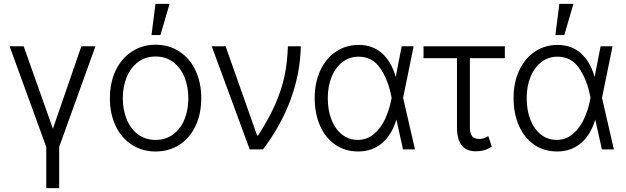

<svg xmlns="http://www.w3.org/2000/svg" viewBox="-20 -768 3220 987"><path d="M101.6 -530.3 252 -106.4 398.4 -530.3H470.7L284.2 -12.7V199.2H217.8V-12.7L29.3 -530.3Z M544.9 -262.7Q544.9 -343.3 574.7 -405.8Q604.5 -468.3 658.2 -503.2Q711.9 -538.1 780.3 -538.1Q848.6 -538.1 902.1 -503.2Q955.6 -468.3 985.1 -405.8Q1014.6 -343.3 1014.6 -262.7Q1014.6 -182.6 985.1 -120.4Q955.6 -58.1 902.1 -23.7Q848.6 10.7 780.3 10.7Q711.4 10.7 658 -23.7Q604.5 -58.1 574.7 -120.4Q544.9 -182.6 544.9 -262.7ZM948.2 -262.7Q948.2 -321.8 928.5 -370.8Q908.7 -419.9 870.6 -448.7Q832.5 -477.5 780.3 -477.5Q727.5 -477.5 689.2 -448.7Q650.9 -419.9 631.1 -370.8Q611.3 -321.8 611.3 -262.7Q611.3 -203.6 631.1 -154.8Q650.9 -106 689.2 -77.4Q727.5 -48.8 780.3 -48.8Q832.5 -48.8 870.6 -77.4Q908.7 -106 928.5 -154.8Q948.2 -203.6 948.2 -262.7ZM779.3 -748H851.6L804.7 -587.9H758.8Z M1068.4 -530.3H1139.6L1301.8 -71.3H1306.6Q1362.8 -158.2 1395.5 -233.2Q1428.2 -308.1 1442.9 -378.9Q1457.5 -449.7 1460 -530.3H1526.4Q1523.9 -393.6 1475.1 -259.3Q1426.3 -125 1332 0H1263.7Z M1597.7 -264.6Q1597.7 -343.8 1626.5 -405.8Q1655.3 -467.8 1706.8 -502.4Q1758.3 -537.1 1823.2 -537.1Q1896 -537.1 1943.8 -494.1Q1991.7 -451.2 2013.7 -374H2014.6L2044.9 -530.3H2106.4L2052.2 -265.1L2113.3 0H2051.8L2017.6 -153.3Q1993.7 -73.7 1943.1 -31.5Q1892.6 10.7 1821.3 10.7Q1754.4 10.7 1703.6 -24.2Q1652.8 -59.1 1625.2 -121.6Q1597.7 -184.1 1597.7 -264.6ZM1819.3 -48.8Q1865.7 -48.8 1901.4 -78.4Q1937 -107.9 1959 -154.8Q1981 -201.7 1991.2 -254.9L1993.2 -265.1L1991.2 -274.4Q1975.1 -357.9 1934.8 -417.2Q1894.5 -476.6 1823.2 -476.6Q1777.3 -476.6 1741.5 -449.7Q1705.6 -422.9 1685.3 -374.3Q1665 -325.7 1665 -263.7Q1665 -201.7 1684.1 -152.8Q1703.1 -104 1738.3 -76.4Q1773.4 -48.8 1819.3 -48.8Z M2575.2 -468.8H2395.5V-116.2Q2395.5 -89.4 2402.3 -75.7Q2409.2 -62 2419.7 -57.9Q2430.2 -53.7 2445.3 -53.7Q2457 -53.7 2468.8 -57.9Q2480.5 -62 2490.2 -68.4L2507.8 -14.6Q2487.8 -1 2468.3 4.4Q2448.7 9.8 2426.8 9.8Q2377.9 9.8 2353.5 -20.5Q2329.1 -50.8 2329.1 -116.2V-468.8H2157.2V-530.3H2575.2Z M2620.1 -264.6Q2620.1 -343.8 2648.9 -405.8Q2677.7 -467.8 2729.2 -502.4Q2780.8 -537.1 2845.7 -537.1Q2918.5 -537.1 2966.3 -494.1Q3014.2 -451.2 3036.1 -374H3037.1L3067.4 -530.3H3128.9L3074.7 -265.1L3135.7 0H3074.2L3040 -153.3Q3016.1 -73.7 2965.6 -31.5Q2915 10.7 2843.8 10.7Q2776.9 10.7 2726.1 -24.2Q2675.3 -59.1 2647.7 -121.6Q2620.1 -184.1 2620.1 -264.6ZM2841.8 -48.8Q2888.2 -48.8 2923.8 -78.4Q2959.5 -107.9 2981.4 -154.8Q3003.4 -201.7 3013.7 -254.9L3015.6 -265.1L3013.7 -274.4Q2997.6 -357.9 2957.3 -417.2Q2917 -476.6 2845.7 -476.6Q2799.8 -476.6 2763.9 -449.7Q2728 -422.9 2707.8 -374.3Q2687.5 -325.7 2687.5 -263.7Q2687.5 -201.7 2706.5 -152.8Q2725.6 -104 2760.7 -76.4Q2795.9 -48.8 2841.8 -48.8ZM2855.5 -748H2927.7L2880.9 -587.9H2835Z"/></svg>

Font: Pretendard GOV Light
Style: Regular
Weight: 300
Designer: Base glyphs from Inter by Rasmus Andersson; Hangeul glyphs from Noto Sans CJK(Source Han Sans) by Jang Soo-young and Kan
Foundry: Kil Hyung-jin
Version: Version 1.309